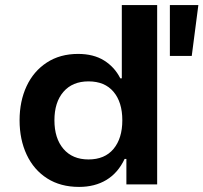

<svg xmlns="http://www.w3.org/2000/svg" viewBox="-20 -725 800 755"><path d="M291 10Q218 10 165.5 -23.5Q113 -57 85 -116.5Q57 -176 57 -252Q57 -327 84.5 -386Q112 -445 164 -479Q216 -513 287 -513Q348 -513 389.5 -487Q431 -461 453 -417H459V-705H598V0H477V-100H470Q444 -45 398.5 -17.5Q353 10 291 10ZM328 -98Q392 -98 426.5 -139.5Q461 -181 461 -252Q461 -323 426.5 -364Q392 -405 328 -405Q265 -405 229.5 -364Q194 -323 194 -252Q194 -181 229.5 -139.5Q265 -98 328 -98ZM648 -505V-705H760L734 -505Z"/></svg>

Font: Nunito Sans 6pt
Style: Bold
Weight: 700
Version: Version 3.101;gftools[0.9.27]